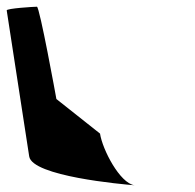

<svg xmlns="http://www.w3.org/2000/svg" viewBox="-67 -583 580 572"><path d="M20 -117C29 -58 296 -34 334 -31C290 -37 238 -138 231 -185L101 -288C100 -294 51 -563 43 -563C35 -563 -48 -558 -47 -552ZM334 -31H338Z"/></svg>

Font: Ampere
Style: SCRevIta
Weight: 400
Version: Version 1